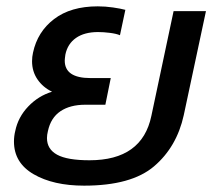

<svg xmlns="http://www.w3.org/2000/svg" viewBox="-20 -570 671 605"><path d="M24 -124Q24 -141 28 -157Q37 -201 69 -234.5Q101 -268 144 -281Q115 -295 98 -320Q81 -345 81 -377Q81 -391 84 -404Q98 -470 150.5 -510Q203 -550 288 -550Q312 -550 336 -546.5Q360 -543 375 -539L358 -459Q346 -464 326 -466.5Q306 -469 289 -469Q246 -469 219.5 -450.5Q193 -432 186 -398Q184 -384 184 -379Q184 -324 265 -324H329L312 -240H249Q201 -240 170.5 -219.5Q140 -199 131 -157Q128 -145 128 -135Q128 -100 160 -82.5Q192 -65 262 -65Q428 -65 457 -205L527 -535H629L559 -207Q537 -107 465.5 -46Q394 15 245 15Q148 15 86 -21Q24 -57 24 -124Z"/></svg>

Font: Prompt
Style: Italic
Weight: 400
Italic angle: -12°
Designer: Katatrad Team
Foundry: CadsonDemak
Version: Version 1.001